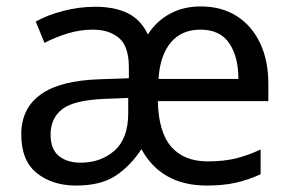

<svg xmlns="http://www.w3.org/2000/svg" viewBox="-20 -566 904 596"><path d="M603 -546Q668 -546 715 -516Q762 -486 787.5 -432Q813 -378 813 -306V-252H470Q472 -156 511.5 -110.5Q551 -65 625 -65Q675 -65 713 -74.5Q751 -84 789 -102V-25Q749 -7 710.5 1.5Q672 10 622 10Q481 10 419 -103Q385 -51 339 -20.5Q293 10 216 10Q143 10 94.5 -28.5Q46 -67 46 -149Q46 -229 106 -272.5Q166 -316 290 -320L380 -323V-357Q380 -422 349.5 -448Q319 -474 268 -474Q228 -474 189.5 -462Q151 -450 118 -433L91 -499Q126 -519 176 -532Q226 -545 275 -545Q337 -545 377.5 -524.5Q418 -504 439 -459Q465 -500 507 -523Q549 -546 603 -546ZM602 -474Q544 -474 510.5 -434.5Q477 -395 472 -321H720Q720 -390 691.5 -432Q663 -474 602 -474ZM303 -259Q209 -255 173 -227Q137 -199 137 -148Q137 -103 162.5 -82Q188 -61 230 -61Q293 -61 335.5 -98.5Q378 -136 378 -214V-262Z"/></svg>

Font: Noto Sans Linear A
Style: Regular
Weight: 400
Designer: Monotype Design Team
Foundry: Monotype Imaging Inc.
Version: Version 2.002; ttfautohint (v1.8.4.7-5d5b)